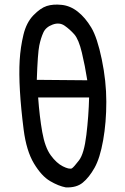

<svg xmlns="http://www.w3.org/2000/svg" viewBox="-20 -814 540 828"><path d="M263.7 -5.9Q232.4 -11.7 195.8 -33.2Q159.2 -54.7 126.5 -108.9Q93.8 -163.1 82 -254.9Q70.3 -346.7 65.9 -422.4Q61.5 -498 64.9 -554.7Q68.4 -611.3 81.1 -664.1Q93.8 -716.8 124 -748Q154.3 -779.3 181.6 -788.1Q209 -796.9 246.1 -793Q283.2 -789.1 315.4 -763.7Q347.7 -738.3 373.5 -695.3Q399.4 -652.3 418.9 -558.1Q438.5 -463.9 438.5 -375Q438.5 -286.1 424.8 -209Q411.1 -131.8 387.7 -90.3Q364.3 -48.8 336.9 -26.4Q309.6 -3.9 263.7 -5.9ZM290 -87.9Q298.8 -93.8 320.8 -122.6Q342.8 -151.4 352.5 -232.4Q362.3 -313.5 364.3 -393.6H144.5Q150.4 -311.5 162.1 -245.1Q173.8 -178.7 198.7 -144.5Q223.6 -110.4 251 -96.7Q278.3 -83 290 -87.9ZM356.4 -467.8Q346.7 -530.3 333 -587.4Q319.3 -644.5 300.3 -666Q281.2 -687.5 258.8 -703.1Q236.3 -718.8 207 -708Q177.7 -697.3 167 -673.8Q156.2 -650.4 149.4 -617.7Q142.6 -585 138.7 -469.7Z"/></svg>

Font: JasonHandwriting2
Style: Regular
Weight: 400
Version: Version 1.05.10